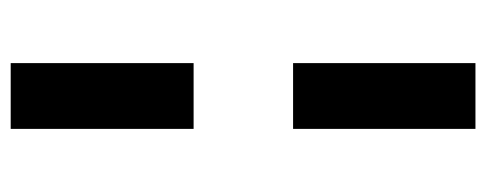

<svg xmlns="http://www.w3.org/2000/svg" viewBox="-295 -475 909 359"><g transform="rotate(90 159.5 -295.5)"><path d="M221 139H98V-203H221ZM98 -389V-730H221V-389Z"/></g></svg>

Font: Sinter Bold
Style: Regular
Weight: 700
Foundry: Adobe & rsms
Version: Version 1.000